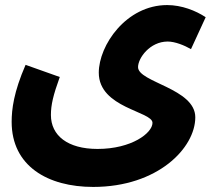

<svg xmlns="http://www.w3.org/2000/svg" viewBox="-20 -507 851 758"><path d="M26 -26C26 149 169 231 348 231C603 231 751 77 751 -44C751 -158 525 -182 525 -242C525 -278 572 -343 642 -343C671 -343 708 -328 734 -313L792 -439C753 -465 697 -487 640 -487C478 -487 370 -328 370 -220C370 -80 582 -68 582 -22C582 18 500 81 365 81C247 81 181 28 181 -53C181 -93 190 -131 216 -203L81 -251C34 -143 26 -75 26 -26Z"/></svg>

Font: Noto Sans Arabic UI SemiCondensed Extra
Style: Regular
Weight: 800
Width: 4
Designer: Nadine Chahine - Monotype Design Team
Foundry: Monotype Imaging Inc.
Version: Version 1.900